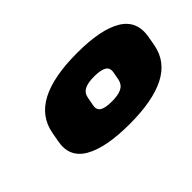

<svg xmlns="http://www.w3.org/2000/svg" viewBox="-52 -850 602 602"><g transform="rotate(-45 249.0 -549.0)"><path d="M261.5 -412Q365 -412 422.5 -441.8Q480 -471.5 491 -533L496.5 -563.5Q507.5 -626.5 457 -656.5Q406.5 -686.5 302.5 -686.5Q198 -686.5 140 -656.2Q82 -626 70.5 -563.5L65 -533Q53 -471.5 104.8 -441.8Q156.5 -412 261.5 -412ZM272 -501.5Q243 -501.5 230.8 -509.2Q218.5 -517 222 -535L227 -562Q230 -580.5 244.8 -588.5Q259.5 -596.5 288 -596.5Q317.5 -596.5 330.5 -588.5Q343.5 -580.5 340 -562L335 -535Q331 -517 315.8 -509.2Q300.5 -501.5 272 -501.5Z"/></g></svg>

Font: Anybody Expanded Black
Style: Italic
Weight: 900
Width: 7
Italic angle: -10°
Version: Version 1.113;gftools[0.9.25]